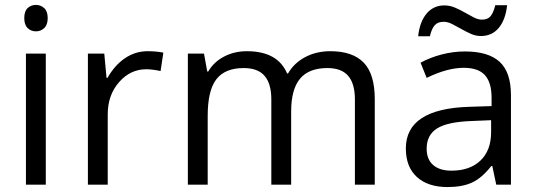

<svg xmlns="http://www.w3.org/2000/svg" viewBox="-20 -754 2187 784"><path d="M167 0H85.9V-535.2H167ZM79.1 -680.2Q79.1 -708 92.8 -720.9Q106.4 -733.9 127 -733.9Q146.5 -733.9 160.6 -720.7Q174.8 -707.5 174.8 -680.2Q174.8 -652.8 160.6 -639.4Q146.5 -626 127 -626Q106.4 -626 92.8 -639.4Q79.1 -652.8 79.1 -680.2Z M583 -544.9Q618.7 -544.9 647 -539.1L635.7 -463.9Q602.5 -471.2 577.1 -471.2Q512.2 -471.2 466.1 -418.5Q419.9 -365.7 419.9 -287.1V0H338.9V-535.2H405.8L415 -436H418.9Q448.7 -488.3 490.7 -516.6Q532.7 -544.9 583 -544.9Z M1429.2 0V-348.1Q1429.2 -412.1 1401.9 -444.1Q1374.5 -476.1 1316.9 -476.1Q1241.2 -476.1 1205.1 -432.6Q1168.9 -389.2 1168.9 -298.8V0H1087.9V-348.1Q1087.9 -412.1 1060.5 -444.1Q1033.2 -476.1 975.1 -476.1Q898.9 -476.1 863.5 -430.4Q828.1 -384.8 828.1 -280.8V0H747.1V-535.2H813L826.2 -461.9H830.1Q853 -501 894.8 -522.9Q936.5 -544.9 988.3 -544.9Q1113.8 -544.9 1152.3 -454.1H1156.2Q1180.2 -496.1 1225.6 -520.5Q1271 -544.9 1329.1 -544.9Q1419.9 -544.9 1465.1 -498.3Q1510.3 -451.7 1510.3 -349.1V0Z M2006.3 0 1990.2 -76.2H1986.3Q1946.3 -25.9 1906.5 -8.1Q1866.7 9.8 1807.1 9.8Q1727.5 9.8 1682.4 -31.2Q1637.2 -72.3 1637.2 -147.9Q1637.2 -310.1 1896.5 -317.9L1987.3 -320.8V-354Q1987.3 -417 1960.2 -447Q1933.1 -477.1 1873.5 -477.1Q1806.6 -477.1 1722.2 -436L1697.3 -498Q1736.8 -519.5 1783.9 -531.7Q1831.1 -543.9 1878.4 -543.9Q1974.1 -543.9 2020.3 -501.5Q2066.4 -459 2066.4 -365.2V0ZM1823.2 -57.1Q1898.9 -57.1 1942.1 -98.6Q1985.4 -140.1 1985.4 -214.8V-263.2L1904.3 -259.8Q1807.6 -256.3 1764.9 -229.7Q1722.2 -203.1 1722.2 -147Q1722.2 -103 1748.8 -80.1Q1775.4 -57.1 1823.2 -57.1ZM1943.4 -606.9Q1922.4 -606.9 1902.3 -616Q1882.3 -625 1863 -636Q1843.8 -647 1825.9 -656Q1808.1 -665 1791.5 -665Q1767.1 -665 1754.6 -650.4Q1742.2 -635.7 1735.4 -606H1687.5Q1693.8 -665 1721.9 -698.5Q1750 -731.9 1794.4 -731.9Q1816.9 -731.9 1837.9 -722.9Q1858.9 -713.9 1877.9 -702.9Q1897 -691.9 1914.6 -682.9Q1932.1 -673.8 1947.8 -673.8Q1971.7 -673.8 1983.4 -688.2Q1995.1 -702.6 2002.4 -732.9H2050.8Q2044.4 -673.8 2016.8 -640.4Q1989.3 -606.9 1943.4 -606.9Z"/></svg>

Font: Open Sans ACDW
Style: acdw
Weight: 400
Foundry: Ascender Corporation
Version: Version 1.10